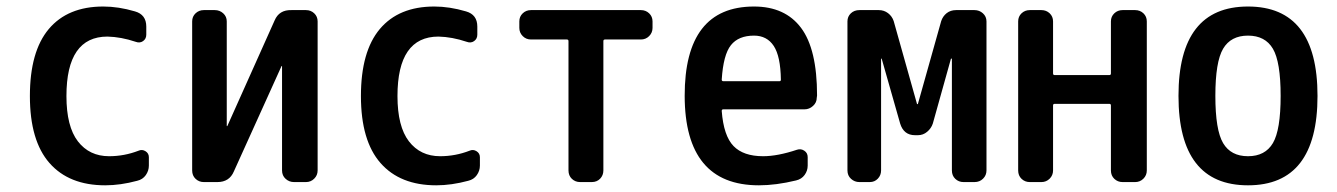

<svg xmlns="http://www.w3.org/2000/svg" viewBox="-20 -550 4040 580"><path d="M297.9 9.8Q188.5 9.8 129.4 -57.6Q70.3 -125 70.3 -259.8Q70.3 -394.5 127.4 -462.4Q184.6 -530.3 292 -530.3Q337.9 -530.3 387.7 -515.6Q421.9 -505.9 421.9 -469.7V-445.3Q421.9 -432.6 412.1 -425.8Q402.3 -418.9 389.6 -423.8Q345.7 -438.5 304.7 -439.5Q180.7 -439.5 180.7 -259.8Q180.7 -168 215.3 -123Q250 -78.1 309.6 -78.1Q355.5 -78.1 398.4 -94.7Q409.2 -99.6 419.4 -93.3Q429.7 -86.9 429.7 -75.2V-49.8Q429.7 -34.2 420.4 -21Q411.1 -7.8 394.5 -3.9Q343.8 9.8 297.9 9.8Z M595.7 0Q581.1 0 570.8 -9.8Q560.5 -19.5 560.5 -35.2V-485.4Q560.5 -500 570.8 -509.8Q581.1 -519.5 595.7 -519.5H628.9Q643.6 -519.5 654.3 -509.8Q665 -500 665 -485.4V-169.9Q665 -168.9 666 -168.9Q667 -168.9 667 -169.9L809.6 -488.3Q823.2 -520.5 860.4 -519.5H904.3Q918.9 -519.5 929.2 -509.8Q939.5 -500 939.5 -485.4V-35.2Q939.5 -20.5 929.2 -10.3Q918.9 0 904.3 0H868.2Q853.5 0 842.8 -9.8Q832 -19.5 832 -35.2V-349.6Q832 -350.6 831.1 -350.6Q830.1 -350.6 830.1 -349.6L686.5 -32.2Q672.9 0 636.7 0Z M1297.9 9.8Q1188.5 9.8 1129.4 -57.6Q1070.3 -125 1070.3 -259.8Q1070.3 -394.5 1127.4 -462.4Q1184.6 -530.3 1292 -530.3Q1337.9 -530.3 1387.7 -515.6Q1421.9 -505.9 1421.9 -469.7V-445.3Q1421.9 -432.6 1412.1 -425.8Q1402.3 -418.9 1389.6 -423.8Q1345.7 -438.5 1304.7 -439.5Q1180.7 -439.5 1180.7 -259.8Q1180.7 -168 1215.3 -123Q1250 -78.1 1309.6 -78.1Q1355.5 -78.1 1398.4 -94.7Q1409.2 -99.6 1419.4 -93.3Q1429.7 -86.9 1429.7 -75.2V-49.8Q1429.7 -34.2 1420.4 -21Q1411.1 -7.8 1394.5 -3.9Q1343.8 9.8 1297.9 9.8Z M1584 -430.7Q1569.3 -430.7 1559.1 -440.9Q1548.8 -451.2 1548.8 -465.8V-485.4Q1548.8 -500 1559.1 -509.8Q1569.3 -519.5 1584 -519.5H1916Q1930.7 -519.5 1940.9 -509.8Q1951.2 -500 1951.2 -485.4V-465.8Q1951.2 -451.2 1940.9 -440.9Q1930.7 -430.7 1916 -430.7H1807.6Q1802.7 -430.7 1802.7 -425.8V-35.2Q1802.7 -20.5 1793 -10.3Q1783.2 0 1767.6 0H1732.4Q1717.8 0 1707.5 -9.8Q1697.3 -19.5 1697.3 -35.2V-425.8Q1697.3 -430.7 1692.4 -430.7Z M2257.8 -442.4Q2210.9 -442.4 2188 -413.6Q2165 -384.8 2160.2 -309.6Q2160.2 -304.7 2165 -304.7H2335Q2338.9 -304.7 2338.9 -309.6Q2337.9 -379.9 2317.4 -411.1Q2296.9 -442.4 2257.8 -442.4ZM2272.5 9.8Q2048.8 9.8 2048.3 -260.3Q2047.9 -530.3 2257.8 -530.3Q2351.6 -530.3 2399.9 -465.8Q2448.2 -401.4 2448.2 -261.7Q2448.2 -260.7 2447.8 -258.3Q2447.3 -255.9 2447.3 -254.9Q2447.3 -240.2 2436 -230Q2424.8 -219.7 2410.2 -219.7H2165Q2160.2 -219.7 2160.2 -214.8Q2166 -139.6 2195.8 -108.9Q2225.6 -78.1 2285.2 -78.1Q2329.1 -78.1 2387.7 -97.7Q2399.4 -101.6 2409.7 -94.7Q2419.9 -87.9 2419.9 -75.2V-49.8Q2419.9 -34.2 2410.6 -21.5Q2401.4 -8.8 2384.8 -4.9Q2324.2 9.8 2272.5 9.8Z M2576.2 0Q2561.5 0 2550.8 -9.8Q2540 -19.5 2540 -35.2V-485.4Q2540 -500 2550.3 -509.8Q2560.5 -519.5 2576.2 -519.5H2634.8Q2650.4 -519.5 2662.6 -510.3Q2674.8 -501 2679.7 -486.3L2750 -236.3Q2750 -235.4 2751 -235.4Q2752.9 -235.4 2752.9 -236.3L2823.2 -486.3Q2828.1 -501 2839.8 -510.3Q2851.6 -519.5 2868.2 -519.5H2923.8Q2938.5 -519.5 2949.2 -509.8Q2960 -500 2960 -485.4V-35.2Q2960 -20.5 2949.7 -10.3Q2939.5 0 2923.8 0H2890.6Q2876 0 2865.7 -9.8Q2855.5 -19.5 2855.5 -35.2V-372.1Q2855.5 -373 2854 -373Q2852.5 -373 2852.5 -372.1L2797.9 -176.8Q2793 -162.1 2780.8 -151.9Q2768.6 -141.6 2752.9 -141.6H2744.1Q2710 -141.6 2699.2 -176.8L2643.6 -372.1Q2643.6 -373 2642.6 -373Q2641.6 -373 2641.6 -372.1V-35.2Q2641.6 -20.5 2631.8 -10.3Q2622.1 0 2607.4 0Z M3090.8 0Q3076.2 0 3065.9 -9.8Q3055.7 -19.5 3055.7 -35.2V-485.4Q3055.7 -500 3065.9 -509.8Q3076.2 -519.5 3090.8 -519.5H3126Q3140.6 -519.5 3150.9 -509.8Q3161.1 -500 3161.1 -485.4V-328.1Q3161.1 -323.2 3166 -323.2H3331.1Q3335.9 -323.2 3335.9 -328.1V-485.4Q3335.9 -500 3346.2 -509.8Q3356.4 -519.5 3371.1 -519.5H3409.2Q3423.8 -519.5 3434.1 -509.8Q3444.3 -500 3444.3 -485.4V-35.2Q3444.3 -20.5 3434.1 -10.3Q3423.8 0 3409.2 0H3371.1Q3356.4 0 3346.2 -9.8Q3335.9 -19.5 3335.9 -35.2V-231.4Q3335.9 -236.3 3331.1 -236.3H3166Q3161.1 -236.3 3161.1 -231.4V-35.2Q3161.1 -20.5 3150.9 -10.3Q3140.6 0 3126 0Z M3825.2 -402.8Q3801.8 -442.4 3750 -442.4Q3698.2 -442.4 3674.8 -402.8Q3651.4 -363.3 3651.4 -260.3Q3651.4 -157.2 3674.8 -117.7Q3698.2 -78.1 3750 -78.1Q3801.8 -78.1 3825.2 -117.7Q3848.6 -157.2 3848.6 -260.3Q3848.6 -363.3 3825.2 -402.8ZM3960 -260.3Q3960 9.8 3750 9.8Q3540 9.8 3540 -260.3Q3540 -530.3 3750 -530.3Q3960 -530.3 3960 -260.3Z"/></svg>

Font: Rounded-L Mgen+ 1m medium
Style: Regular
Weight: 500
Designer: [Source Han Sans]
Ryoko NISHIZUKA  (kana & ideographs); Paul D. Hunt (Latin, Greek & Cyrillic); Wenlong ZHANG  (bopomofo
Version: Version 1.059.20150602